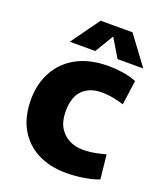

<svg xmlns="http://www.w3.org/2000/svg" viewBox="-136 -806 762 906"><g transform="rotate(20 245.0 -353.5)"><path d="M305 12Q222 12 160.5 -19.5Q99 -51 64.5 -111Q30 -171 30 -258Q30 -336 63.5 -398Q97 -460 162 -495.5Q227 -531 323 -531Q355 -531 392.5 -525.5Q430 -520 462 -507L445 -384Q424 -391 394 -397Q364 -403 332 -403Q274 -403 238.5 -368.5Q203 -334 203 -262Q203 -211 222.5 -179.5Q242 -148 273 -133Q304 -118 340 -118Q372 -118 402.5 -124Q433 -130 454 -136L467 -15Q439 -3 393 4.5Q347 12 305 12ZM109 -576 212 -719H372L478 -576H349L293 -669L237 -576Z"/></g></svg>

Font: Murecho
Style: Bold
Weight: 700
Designer: Neil Summerour
Foundry: Positype
Version: Version 1.010; ttfautohint (v1.8.3)